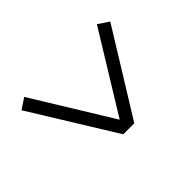

<svg xmlns="http://www.w3.org/2000/svg" viewBox="-131 -721 762 762"><g transform="rotate(45 250.0 -340.0)"><path d="M81 -91 51 -136 383 -340 51 -544 81 -589 434 -371V-309Z"/></g></svg>

Font: Iosevka Fixed Light
Style: Regular
Weight: 300
Monospace: yes
Designer: Belleve Invis
Foundry: Belleve Invis
Version: Version 32.3.0